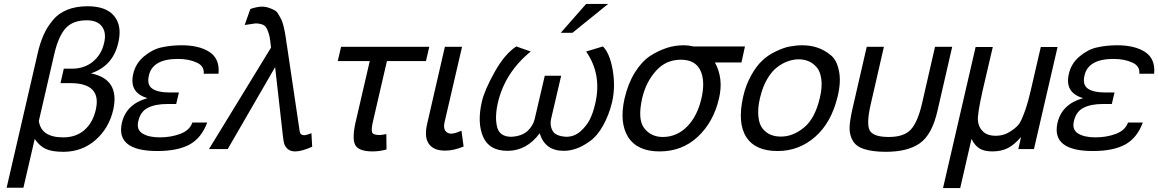

<svg xmlns="http://www.w3.org/2000/svg" viewBox="-20 -764 5936 984"><path d="M514 -546Q526 -597 502 -629Q478 -660 425 -660Q354 -660 317 -620Q279 -578 258 -486L179 -144Q191 -60 304 -60Q369 -60 412 -97Q456 -135 471 -202Q502 -338 340 -338H290L307 -412H349Q412 -412 456 -448Q501 -485 514 -546ZM173 -490Q184 -541 204 -586Q221 -625 252 -662Q280 -696 325 -714Q370 -732 429 -732Q524 -732 565 -682Q607 -631 586 -544Q559 -426 446 -388Q596 -358 560 -200Q538 -106 469 -46Q400 14 305 14Q246 14 214 -1Q182 -16 158 -52L100 198H14Z M1042 -136Q1012 -56 951 -23Q890 10 786 10Q679 10 633.5 -26.5Q588 -63 605 -136Q628 -231 736 -261Q640 -289 663 -386Q675 -439 718 -475Q761 -511 807 -521Q856 -532 911 -532Q1000 -532 1053 -498Q1107 -463 1100 -386H1024Q1028 -425 989 -443Q948 -462 892 -462Q762 -462 743 -377Q732 -330 760 -310Q788 -290 851 -290H897L883 -231H837Q775 -231 737 -211Q700 -192 689 -144Q678 -100 710 -80Q742 -60 799 -60Q856 -60 904 -78Q952 -96 966 -136Z M1369 -520Q1364 -565 1362 -574Q1358 -593 1351 -610Q1342 -631 1328 -637Q1310 -644 1290 -644L1234 -636L1263 -718Q1299 -730 1322 -730Q1341 -730 1358 -724Q1373 -719 1386 -712Q1399 -706 1408 -689Q1411 -684 1415.5 -675.5Q1420 -667 1422 -664Q1427 -653 1433 -631Q1436 -619 1440 -599Q1441 -595 1446 -562Q1447 -554 1448 -546Q1449 -538 1450 -533.5Q1451 -529 1451 -528L1516 -90Q1519 -71 1539 -71Q1546 -71 1558 -75Q1575 -80 1576 -82L1580 -12Q1526 12 1493 12Q1469 12 1455 0Q1442 -12 1437 -26Q1433 -38 1430 -66L1390 -420L1147 0H1051Z M1890 12Q1817 12 1800 -22Q1784 -54 1802 -136L1875 -451H1711L1728 -524H2180L2163 -451H1963L1892 -144Q1882 -103 1887 -86Q1891 -72 1926 -72Q1937 -72 1960 -77L1961 2Q1925 12 1890 12Z M2258 -136Q2252 -109 2262 -94Q2273 -79 2293 -79Q2309 -79 2345 -94L2356 -13Q2305 8 2261 8Q2201 8 2177 -28Q2153 -63 2170 -133L2260 -524H2348Z M2984 -744H3097L2914 -596H2854ZM2804 -153Q2797 -119 2813 -92Q2829 -66 2882 -63Q2923 -63 2954 -90Q2985 -117 3003 -152Q3020 -186 3031 -235Q3065 -383 2984 -500L3070 -526Q3105 -491 3120 -406Q3135 -319 3117 -241Q3101 -174 3070 -119Q3040 -66 3004 -41Q2967 -14 2935 -3Q2902 9 2869 9Q2773 9 2746 -81Q2679 9 2581 9Q2487 9 2456 -63Q2425 -134 2449 -241Q2462 -300 2514 -393Q2566 -487 2626 -526L2700 -500Q2567 -392 2531 -235Q2515 -162 2528 -112Q2541 -63 2601 -63Q2655 -66 2685 -94Q2712 -120 2720 -153L2772 -376H2856Z M3271 -260Q3247 -153 3281 -108Q3316 -62 3377 -62Q3449 -62 3502 -116Q3554 -169 3575 -260Q3595 -348 3570 -402Q3544 -458 3469 -458Q3393 -458 3342 -401Q3290 -343 3271 -260ZM3181 -260Q3199 -337 3234 -393Q3269 -449 3313 -478Q3353 -504 3399 -519Q3439 -532 3486 -532Q3507 -532 3534 -526H3798L3780 -444H3644Q3689 -362 3665 -260Q3637 -138 3555 -62Q3475 12 3360 12Q3246 12 3199 -62Q3153 -136 3181 -260Z M3982 -64Q4044 -64 4100 -110Q4157 -156 4182 -264Q4195 -318 4189 -360Q4183 -401 4164 -421Q4145 -442 4122 -451Q4099 -460 4073 -460Q4048 -460 4021 -451Q3993 -442 3965 -421Q3936 -400 3912 -359Q3889 -321 3875 -262Q3862 -209 3867 -165Q3871 -125 3890 -103Q3908 -82 3931 -73Q3953 -64 3982 -64ZM3789 -270Q3802 -328 3830 -378Q3856 -425 3887 -454Q3915 -481 3955 -500Q3997 -520 4024 -525Q4062 -532 4090 -532Q4133 -532 4169 -520Q4205 -508 4238 -481Q4269 -456 4280 -399Q4291 -344 4273 -270Q4241 -136 4158 -63Q4075 10 3965 10Q3851 10 3805 -61Q3758 -134 3789 -270Z M4443 -232Q4420 -133 4436 -98Q4453 -62 4535 -62Q4613 -62 4648 -100Q4683 -138 4705 -232L4772 -524H4860L4785 -198Q4757 -73 4693 -29Q4631 14 4520 14Q4453 14 4409 0Q4368 -13 4351 -42Q4334 -71 4334 -107Q4334 -138 4347 -198L4422 -524H4510Z M5066 12Q5024 12 5000 -3Q4975 -19 4959 -52L4901 200H4813L4980 -523H5068L5016 -300Q4988 -176 4992 -145Q4995 -111 5019 -89Q5042 -68 5083 -68Q5125 -68 5161 -92Q5197 -116 5208 -137Q5238 -193 5262 -298L5314 -523H5400L5279 0H5199L5213 -62Q5178 -22 5147 -6Q5113 12 5066 12Z M5837 -136Q5807 -56 5746 -23Q5685 10 5581 10Q5474 10 5428.5 -26.5Q5383 -63 5400 -136Q5423 -231 5531 -261Q5435 -289 5458 -386Q5470 -439 5513 -475Q5556 -511 5602 -521Q5651 -532 5706 -532Q5795 -532 5848 -498Q5902 -463 5895 -386H5819Q5823 -425 5784 -443Q5743 -462 5687 -462Q5557 -462 5538 -377Q5527 -330 5555 -310Q5583 -290 5646 -290H5692L5678 -231H5632Q5570 -231 5532 -211Q5495 -192 5484 -144Q5473 -100 5505 -80Q5537 -60 5594 -60Q5651 -60 5699 -78Q5747 -96 5761 -136Z"/></svg>

Font: Miedinger
Style: Italic
Weight: 400
Italic angle: -13°
Version: Version 001.000